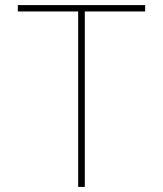

<svg xmlns="http://www.w3.org/2000/svg" viewBox="-20 -734 640 754"><path d="M287 -689H50V-714H550V-689H313V0H287Z"/></svg>

Font: Noto Sans Mono UI Thin
Style: Regular
Weight: 250
Monospace: yes
Designer: Monotype Design team
Foundry: Monotype Imaging Inc.
Version: Version 1.000